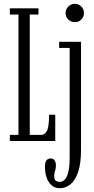

<svg xmlns="http://www.w3.org/2000/svg" viewBox="-20 -744 498 1013"><path d="M32 0V-32.5H77.5V-667.5H32V-700H183V-667.5H137V-32.5H197Q218 -32.5 228.5 -55.2Q239 -78 239 -138.5H271.5V0ZM375.5 -627Q355 -627 340.5 -641Q326 -655 326 -675Q326 -695 340.5 -709.5Q355 -724 375.5 -724Q395 -724 409 -709.5Q423 -695 423 -675Q423 -655 409 -641Q395 -627 375.5 -627ZM295.5 249Q258.5 249 237.8 217Q217 185 217 136Q217 92 247.5 92Q261 92 268 102.2Q275 112.5 275 128.5Q275 145.5 270.5 157.5Q266 169.5 266 186Q266 204.5 274.8 210Q283.5 215.5 293.5 215.5Q347.5 215.5 347.5 89V-491H292V-523.5H407.5V45.5Q407.5 119.5 392 164.2Q376.5 209 351 229Q325.5 249 295.5 249Z"/></svg>

Font: Imbue 10pt Light
Style: Regular
Weight: 300
Designer: Tyler Finck
Foundry: Etcetera Type Company
Version: Version 1.102; ttfautohint (v1.8.3)